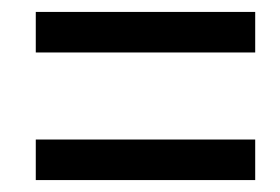

<svg xmlns="http://www.w3.org/2000/svg" viewBox="-20 -513 470 322"><path d="M40 -425H408V-493H40ZM40 -211H408V-279H40Z"/></svg>

Font: Noto Sans ExtraCondensed
Style: Italic
Weight: 400
Width: 2
Italic angle: -12°
Designer: Monotype Design Team
Foundry: Monotype Imaging Inc.
Version: Version 2.013